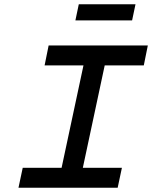

<svg xmlns="http://www.w3.org/2000/svg" viewBox="-20 -884 716 904"><path d="M676 -670H209L190 -576H373L270 -94H87L67 0H534L554 -94H370L473 -576H657ZM335 -788H602L618 -864H351Z"/></svg>

Font: LT Wave Mono Medium
Style: Italic
Weight: 500
Designer: Daniel Lyons
Version: Version 2.5 (Glyphs App)